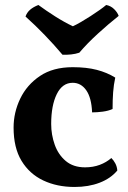

<svg xmlns="http://www.w3.org/2000/svg" viewBox="-20 -734 509 763"><path d="M446.2 -56.4Q419.8 -24.8 375.9 -7.9Q332 9 276.2 9Q206.6 9 151.9 -16.9Q97.2 -42.8 65.6 -94.8Q34 -146.8 34 -227Q34 -287 60.4 -342Q86.8 -397 138.8 -432Q190.8 -467 269 -467Q324 -467 364.7 -456.4Q405.4 -445.8 438 -425.6Q431.8 -397.2 429.6 -367.5Q427.4 -337.8 427.4 -300.8Q410.4 -293.2 388 -290.3Q365.6 -287.4 346 -287.4Q343.6 -345.4 322.8 -375.2Q302 -405 268.8 -405Q227.8 -405 205.6 -359.9Q183.4 -314.8 183.4 -241.4Q183.4 -198.6 197.5 -158.9Q211.6 -119.2 241.5 -94.1Q271.4 -69 318 -69Q350 -69 376.4 -78.9Q402.8 -88.8 422.4 -106Q431.2 -97.8 438.1 -84.9Q445 -72 446.2 -56.4ZM228.4 -516.4Q196.2 -554.8 158.2 -594.2Q120.2 -633.6 81.4 -668.4Q87 -684.4 99.6 -695.3Q112.2 -706.2 132.6 -714.2Q163 -691.8 199.4 -668.7Q235.8 -645.6 269.6 -629.6Q284 -636.2 302.5 -647Q321 -657.8 340.1 -670.1Q359.2 -682.4 375.5 -694Q391.8 -705.6 402 -714.2Q420.4 -710.8 433.7 -697.6Q447 -684.4 451.6 -670.8Q411.2 -638.8 368.8 -600.1Q326.4 -561.4 295.2 -524.6Q280.6 -519.6 262.9 -517.7Q245.2 -515.8 228.4 -516.4Z"/></svg>

Font: Vollkorn
Style: Regular
Weight: 400
Designer: Friedrich Althausen
Foundry: Friedrich Althausen
Version: Version 4.104